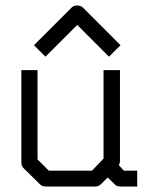

<svg xmlns="http://www.w3.org/2000/svg" viewBox="-20 -732 580 701"><path d="M125 -546 104 -567 241 -704Q249 -712 261 -712Q275 -712 283 -704L420 -567L399 -546L378 -525L262 -641L146 -525ZM373 -84 349 -60Q340 -51 328 -51H146Q134 -51 126 -59L67 -117Q58 -126 58 -138V-476H117V-150L158 -109H316L358 -153V-476H418V-141Q418 -139 414 -129L432 -109H481V-51H420Q405 -51 399 -59Z"/></svg>

Font: IBM 3270
Style: Regular
Weight: 400
Monospace: yes
Version: Version 2.3.1